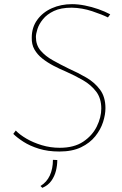

<svg xmlns="http://www.w3.org/2000/svg" viewBox="-20 -723 586 925"><path d="M500 -639Q472 -653 424 -669Q376 -685 326 -686Q273 -686 239.5 -670Q206 -654 187 -630.5Q168 -607 160.5 -583.5Q153 -560 153 -545Q153 -506 175.5 -479.5Q198 -453 234.5 -432.5Q271 -412 312 -392Q355 -373 395.5 -349.5Q436 -326 462 -291Q488 -256 488 -202Q488 -171 476.5 -135Q465 -99 439 -66.5Q413 -34 370.5 -13.5Q328 7 266 7Q211 7 167.5 -6.5Q124 -20 93 -40Q62 -60 44 -78L56 -94Q75 -74 107.5 -55Q140 -36 181.5 -23.5Q223 -11 268 -11Q337 -11 381 -40.5Q425 -70 446.5 -114Q468 -158 468 -200Q468 -249 443.5 -281.5Q419 -314 380 -336.5Q341 -359 298 -378Q267 -391 237.5 -406.5Q208 -422 184 -441Q160 -460 146 -484.5Q132 -509 133 -542Q133 -591 159.5 -627.5Q186 -664 230 -683.5Q274 -703 327 -703Q356 -703 389 -696.5Q422 -690 453.5 -679Q485 -668 511 -654ZM184 182 175 173Q205 155 220 122.5Q235 90 235 47L256 48Q256 74 249.5 100Q243 126 227.5 148Q212 170 184 182Z"/></svg>

Font: Josefin Sans Thin Thin
Style: Italic
Weight: 250
Italic angle: -7°
Version: Version 2.000